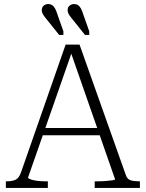

<svg xmlns="http://www.w3.org/2000/svg" viewBox="-20 -931 722 951"><path d="M393 -858 422 -776V-758H401L345 -828Q333 -842 324 -855Q315 -868 315 -881Q315 -895 324.5 -903Q334 -911 347 -911Q358 -911 366 -906Q374 -901 380.5 -889.5Q387 -878 393 -858ZM265 -858 294 -776V-758H273L217 -828Q205 -842 196 -855Q187 -868 187 -881Q187 -895 196.5 -903Q206 -911 219 -911Q230 -911 238 -906Q246 -901 252.5 -889.5Q259 -878 265 -858ZM180 -297H489V-261H177ZM324 -691 337 -676 119 -52Q119 -47 131.5 -42.5Q144 -38 163 -35.5Q182 -33 201 -33H217V0H9V-33H14Q41 -33 57.5 -41Q74 -49 84 -77L305 -710H374L604 -62Q611 -43 627 -38Q643 -33 668 -33H673V0H449V-33H466Q485 -33 504.5 -34.5Q524 -36 537 -38Q550 -40 550 -43Z"/></svg>

Font: Roboto Serif 36pt ExtraLight
Style: Regular
Weight: 250
Designer: Greg Gazdowicz
Foundry: Commercial Type
Version: Version 1.008